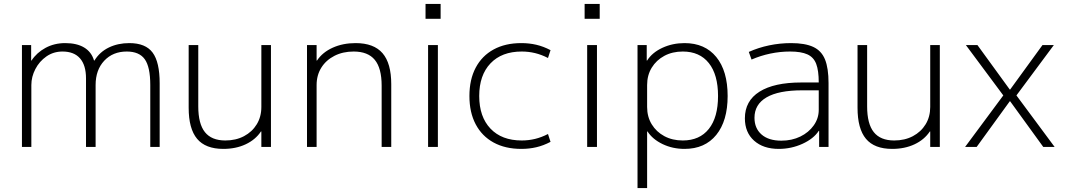

<svg xmlns="http://www.w3.org/2000/svg" viewBox="-20 -750 5440 980"><path d="M92 0V-520H139V-441H141Q167 -481 212 -505.5Q257 -530 313 -530Q372 -530 409.5 -507.5Q447 -485 460 -441H462Q489 -485 535.5 -507.5Q582 -530 640 -530Q723 -530 759 -481.5Q795 -433 795 -325V0H747V-316Q747 -408 719 -447.5Q691 -487 627 -487Q556 -487 512 -440Q468 -393 468 -316V0H419V-350Q419 -417 388.5 -452Q358 -487 299 -487Q253 -487 217 -462Q181 -437 160.5 -397.5Q140 -358 140 -316V0Z M1120 10Q1029 10 986 -41.5Q943 -93 943 -200V-520H992V-207Q992 -118 1026 -75.5Q1060 -33 1130 -33Q1184 -33 1225.5 -55Q1267 -77 1290.5 -115.5Q1314 -154 1314 -204V-520H1363V0H1314V-79H1312Q1284 -37 1234 -13.5Q1184 10 1120 10Z M1547 0V-520H1596V-441H1598Q1626 -483 1678 -506.5Q1730 -530 1795 -530Q1888 -530 1932.5 -478.5Q1977 -427 1977 -320V0H1928V-313Q1928 -402 1893 -444.5Q1858 -487 1785 -487Q1730 -487 1687 -465Q1644 -443 1620 -404.5Q1596 -366 1596 -316V0Z M2152 -654V-730H2229V-654ZM2165 0V-520H2215V0Z M2641 10Q2559 10 2499.5 -22.5Q2440 -55 2408 -115.5Q2376 -176 2376 -260Q2376 -344 2408 -404.5Q2440 -465 2499.5 -497.5Q2559 -530 2641 -530Q2681 -530 2717.5 -521.5Q2754 -513 2790 -494L2777 -454Q2744 -471 2711 -479Q2678 -487 2643 -487Q2541 -487 2483.5 -426.5Q2426 -366 2426 -260Q2426 -154 2483.5 -93.5Q2541 -33 2643 -33Q2678 -33 2711 -41Q2744 -49 2777 -66L2790 -26Q2754 -7 2717.5 1.5Q2681 10 2641 10Z M2964 -654V-730H3041V-654ZM2977 0V-520H3027V0Z M3474 -530Q3578 -530 3636 -459Q3694 -388 3694 -260Q3694 -133 3636 -61.5Q3578 10 3474 10Q3413 10 3362 -14.5Q3311 -39 3285 -79H3283V210H3234V-520H3281V-441H3283Q3309 -482 3361 -506Q3413 -530 3474 -530ZM3465 -487Q3412 -487 3371 -465Q3330 -443 3306.5 -404.5Q3283 -366 3283 -316V-204Q3283 -154 3306.5 -115.5Q3330 -77 3371 -55Q3412 -33 3465 -33Q3551 -33 3598 -92Q3645 -151 3645 -260Q3645 -369 3598 -428Q3551 -487 3465 -487Z M3955 10Q3876 10 3829 -32Q3782 -74 3782 -146Q3782 -235 3856.5 -282Q3931 -329 4070 -329H4159Q4159 -390 4146 -424Q4133 -458 4101 -472.5Q4069 -487 4013 -487Q3962 -487 3912 -476.5Q3862 -466 3816 -446L3802 -485Q3851 -507 3906 -518.5Q3961 -530 4018 -530Q4089 -530 4131 -510.5Q4173 -491 4191 -446.5Q4209 -402 4209 -326V0H4161V-82H4159Q4133 -42 4076 -16Q4019 10 3955 10ZM3968 -32Q4022 -32 4065 -53Q4108 -74 4133.5 -110Q4159 -146 4159 -189V-289H4075Q3954 -289 3892.5 -253Q3831 -217 3831 -149Q3831 -95 3867 -63.5Q3903 -32 3968 -32Z M4534 10Q4443 10 4400 -41.5Q4357 -93 4357 -200V-520H4406V-207Q4406 -118 4440 -75.5Q4474 -33 4544 -33Q4598 -33 4639.5 -55Q4681 -77 4704.5 -115.5Q4728 -154 4728 -204V-520H4777V0H4728V-79H4726Q4698 -37 4648 -13.5Q4598 10 4534 10Z M4906 0 5101 -263 4910 -520H4969L5134 -293H5136L5301 -520H5359L5168 -263L5363 0H5305L5136 -233H5134L4965 0Z"/></svg>

Font: M PLUS 1 Light
Style: Regular
Weight: 300
Designer: Coji Morishita
Foundry: UNDERFOREST DESIGN
Version: Version 1.001